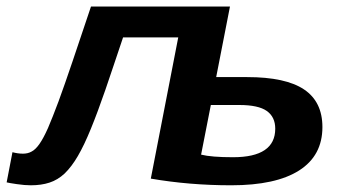

<svg xmlns="http://www.w3.org/2000/svg" viewBox="-60 -548 1049 578"><path d="M910.6 -165.5Q910.6 -79.6 840.6 -34.9Q770.5 9.8 636.2 9.8Q510.3 9.8 394 -10.3L476.6 -435.5H310.5Q295.4 -390.6 282.2 -351.3Q269 -312 257.3 -277.8Q233.9 -210 213.6 -160.4Q193.4 -110.8 174.3 -78.1Q155.8 -46.4 134.8 -25.9Q113.8 -6.3 89.1 1.7Q64.5 9.8 32.7 9.8Q14.2 9.8 -9.3 6.3Q-32.7 2.9 -40 1L-22.5 -89.8Q-6.3 -85.4 9.3 -85.4Q16.1 -85.4 22.7 -86.9Q29.3 -88.4 35.2 -91.8Q46.9 -97.7 58.8 -114.7Q70.8 -131.8 84.5 -162.6Q91.3 -178.2 99.1 -198.2Q106.9 -218.3 116.2 -242.7Q134.3 -292 158 -362.1Q181.6 -432.1 213.9 -528.3H632.3L590.8 -315.9H684.1Q799.8 -315.9 855.2 -278.8Q910.6 -241.7 910.6 -165.5ZM545.4 -82.5Q576.2 -74.7 641.6 -74.7Q705.1 -74.7 736.8 -96.2Q768.6 -117.7 768.6 -160.6Q768.6 -195.8 743.2 -213.9Q717.8 -231.9 660.6 -231.9H574.7Z"/></svg>

Font: Arimo
Style: Italic
Weight: 400
Italic angle: -12°
Designer: Steve Matteson
Foundry: Monotype Imaging Inc.
Version: Version 1.33